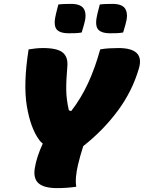

<svg xmlns="http://www.w3.org/2000/svg" viewBox="-20 -957 740 987"><path d="M372 3Q324 10 274 10Q206 10 178 -15Q150 -40 159 -93Q168 -150 200 -219Q190 -226 182 -237Q137 -298 118 -411.5Q99 -525 127 -703Q144 -706 163 -708Q182 -710 201 -710Q275 -710 303 -686.5Q331 -663 326 -613Q320 -544 320.5 -495Q321 -446 334 -390L346 -386Q397 -452 433 -530Q469 -608 495 -703Q515 -707 540 -708.5Q565 -710 589 -710Q725 -710 694 -605Q660 -488 585 -387Q510 -286 408 -206Q400 -181 393 -156.5Q386 -132 381 -110Q374 -81 371 -51.5Q368 -22 372 3ZM280 -934Q297 -936 314.5 -936.5Q332 -937 345 -937Q398 -937 412.5 -909Q427 -881 412 -831L400 -790Q384 -787 366 -786.5Q348 -786 334 -786Q284 -786 269 -809Q254 -832 268 -887ZM493 -934Q510 -936 527.5 -936.5Q545 -937 558 -937Q611 -937 625.5 -909Q640 -881 625 -831L613 -790Q597 -787 579 -786.5Q561 -786 547 -786Q497 -786 482 -809Q467 -832 481 -887Z"/></svg>

Font: Recursive Sn Csl St XBk
Style: Italic
Weight: 1000
Italic angle: -15°
Version: Version 1.085;hotconv 1.1.0;makeotfexe 2.6.0; ttfautohint (v